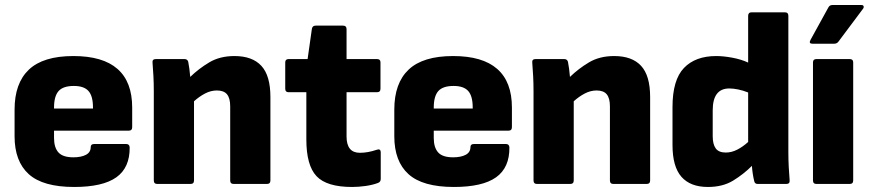

<svg xmlns="http://www.w3.org/2000/svg" viewBox="-20 -732 3464 764"><path d="M275 12Q151 12 94.5 -39Q38 -90 38 -190V-296Q38 -401 95 -455Q152 -509 272 -509Q506 -509 506 -304V-226Q506 -212 492 -212H195V-183Q195 -145 212.5 -125.5Q230 -106 272 -106Q303 -106 322 -116Q341 -126 341 -147Q341 -159 355 -159H482Q495 -159 496 -146Q497 -65 443 -26.5Q389 12 275 12ZM195 -300H350V-304Q350 -350 332 -370Q314 -390 274 -390Q231 -390 213 -369.5Q195 -349 195 -304Z M606 0Q592 0 592 -14V-368Q592 -400 590.5 -429Q589 -458 587 -482Q585 -497 600 -497H714Q726 -497 729 -486Q734 -461 737 -426Q771 -459 813 -484Q855 -509 913 -509Q984 -509 1020 -470Q1056 -431 1056 -346V-14Q1056 0 1042 0H910Q896 0 896 -14V-309Q896 -341 883.5 -356.5Q871 -372 843 -372Q819 -372 796 -360Q773 -348 752 -329V-14Q752 0 738 0Z M1381 12Q1280 12 1239.5 -31Q1199 -74 1199 -177V-365H1129Q1115 -365 1115 -379V-484Q1115 -497 1129 -497H1204L1221 -617Q1223 -630 1236 -630H1345Q1359 -630 1359 -616V-497H1480Q1494 -497 1494 -484V-379Q1494 -365 1480 -365H1359V-189Q1359 -124 1412 -124Q1444 -124 1479 -136Q1495 -142 1495 -125V-20Q1495 -8 1484 -4Q1463 4 1435 8Q1407 12 1381 12Z M1786 12Q1662 12 1605.5 -39Q1549 -90 1549 -190V-296Q1549 -401 1606 -455Q1663 -509 1783 -509Q2017 -509 2017 -304V-226Q2017 -212 2003 -212H1706V-183Q1706 -145 1723.5 -125.5Q1741 -106 1783 -106Q1814 -106 1833 -116Q1852 -126 1852 -147Q1852 -159 1866 -159H1993Q2006 -159 2007 -146Q2008 -65 1954 -26.5Q1900 12 1786 12ZM1706 -300H1861V-304Q1861 -350 1843 -370Q1825 -390 1785 -390Q1742 -390 1724 -369.5Q1706 -349 1706 -304Z M2117 0Q2103 0 2103 -14V-368Q2103 -400 2101.5 -429Q2100 -458 2098 -482Q2096 -497 2111 -497H2225Q2237 -497 2240 -486Q2245 -461 2248 -426Q2282 -459 2324 -484Q2366 -509 2424 -509Q2495 -509 2531 -470Q2567 -431 2567 -346V-14Q2567 0 2553 0H2421Q2407 0 2407 -14V-309Q2407 -341 2394.5 -356.5Q2382 -372 2354 -372Q2330 -372 2307 -360Q2284 -348 2263 -329V-14Q2263 0 2249 0Z M2797 12Q2727 12 2691.5 -28.5Q2656 -69 2656 -155V-306Q2656 -414 2701.5 -461.5Q2747 -509 2830 -509Q2858 -509 2893.5 -502.5Q2929 -496 2957 -483V-669Q2957 -683 2971 -683H3103Q3117 -683 3117 -669V-127Q3117 -97 3118.5 -68Q3120 -39 3122 -16Q3124 0 3109 0H2995Q2983 0 2981 -12Q2978 -24 2975.5 -40Q2973 -56 2972 -72Q2939 -39 2897.5 -13.5Q2856 12 2797 12ZM2816 -190Q2816 -158 2828 -141.5Q2840 -125 2868 -125Q2891 -125 2913.5 -136.5Q2936 -148 2957 -167V-364Q2937 -372 2917.5 -376Q2898 -380 2882 -380Q2816 -380 2816 -293Z M3229 0Q3215 0 3215 -14V-484Q3215 -497 3229 -497H3361Q3375 -497 3375 -484V-14Q3375 0 3361 0ZM3213 -558Q3197 -558 3205 -573L3276 -702Q3281 -712 3292 -712H3408Q3415 -712 3416.5 -707Q3418 -702 3414 -697L3316 -566Q3310 -558 3299 -558Z"/></svg>

Font: Sofia Sans Black
Style: Regular
Weight: 900
Designer: Botio Nikoltchev, Ani Petrova
Foundry: lettersoup
Version: Version 4.100; ttfautohint (v1.8.3)